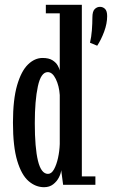

<svg xmlns="http://www.w3.org/2000/svg" viewBox="-20 -770 478 800"><path d="M163.5 10Q128.5 10 99 -15.5Q69.5 -41 51.8 -100Q34 -159 34 -259Q34 -355 51.2 -414.5Q68.5 -474 96.5 -501.2Q124.5 -528.5 157.5 -528.5Q183.5 -528.5 198.5 -519Q213.5 -509.5 220.5 -497Q227.5 -484.5 229 -476.5V-714.5H171V-750H321V-35H377.5V0H243L235 -61Q234 -47.5 225.5 -30.8Q217 -14 201.5 -2Q186 10 163.5 10ZM355 -592Q360.5 -615 362.8 -643.5Q365 -672 365 -697.5Q365 -722.5 374.5 -732Q384 -741.5 396.5 -741.5Q409 -741.5 417.8 -732.8Q426.5 -724 426.5 -703Q426.5 -672 414 -638.2Q401.5 -604.5 385 -579.5ZM180 -45.5Q194.5 -45.5 205 -64.5Q215.5 -83.5 221.8 -112Q228 -140.5 229 -170V-374Q226.5 -412 212.5 -440.8Q198.5 -469.5 179 -469.5Q150.5 -469.5 137.8 -410.2Q125 -351 125 -257Q125 -154.5 138.2 -100Q151.5 -45.5 180 -45.5Z"/></svg>

Font: Imbue 10pt Medium
Style: Regular
Weight: 500
Designer: Tyler Finck
Foundry: Etcetera Type Company
Version: Version 1.102; ttfautohint (v1.8.3)